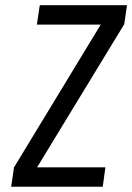

<svg xmlns="http://www.w3.org/2000/svg" viewBox="-20 -707 501 727"><path d="M130.6 -687.3 119.7 -613.9H361.4L32.9 -73L22.4 0H369L379.1 -73.4H120.4L450.4 -615.3L460.9 -687.3Z"/></svg>

Font: Secuela ExtLt
Style: Italic
Weight: 200
Italic angle: -8°
Designer: Fernando Haro
Foundry: deFharo
Version: Version 1.704